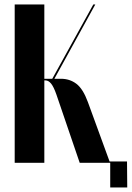

<svg xmlns="http://www.w3.org/2000/svg" viewBox="-20 -719 582 848"><path d="M400.9 -699.2 220.2 -371.1H249Q288.1 -371.1 317.4 -348.9Q346.7 -326.7 368.2 -268.1L463.9 -5.9H541L542 108.9H466.8V0H332L229 -301.8Q217.3 -335.4 205.8 -349.6Q194.3 -363.8 181.2 -363.8H175.8V0H44.9V-699.2H175.8V-371.1H210.9L392.1 -699.2Z"/></svg>

Font: Moniqa Black Display
Style: Regular
Weight: 900
Designer: Rajesh Rajput
Foundry: Rajesh Rajput
Version: Version 1.000